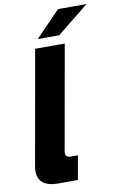

<svg xmlns="http://www.w3.org/2000/svg" viewBox="-103 -1015 673 1072"><g transform="rotate(-10 233.5 -479.5)"><path d="M136 0Q81 0 52.5 -22.5Q24 -45 24 -88Q24 -104 26 -113L141 -763H309L204 -171Q203 -168 203 -162Q203 -136 231 -136H273L249 0ZM286 -814H165L305 -959H467Z"/></g></svg>

Font: Open Sauce Sans Black Italic
Style: Regular
Weight: 900
Italic angle: -10°
Designer: Alfredo Marco Pradil
Foundry: Creative Sauce Fz LLC
Version: Version 1.477